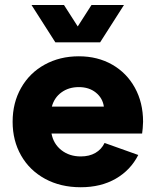

<svg xmlns="http://www.w3.org/2000/svg" viewBox="-20 -746 631 779"><path d="M31.2 -252Q31.2 -329.1 65.7 -389.6Q100.1 -450.2 161.4 -483.9Q222.7 -517.6 299.8 -517.6Q376 -517.6 435.1 -483.9Q494.1 -450.2 527.3 -389.9Q560.5 -329.6 560.5 -252Q559.6 -223.6 556.6 -204.1H189Q196.8 -162.1 229.2 -136.7Q261.7 -111.3 307.6 -111.3Q342.3 -111.3 366.9 -125.5Q391.6 -139.6 404.3 -166L541 -117.2Q509.8 -55.7 449.7 -21Q389.6 13.7 307.6 13.7Q225.6 13.7 162.8 -20.5Q100.1 -54.7 65.7 -115Q31.2 -175.3 31.2 -252ZM401.4 -313.5Q396.5 -348.1 368.9 -370.4Q341.3 -392.6 299.8 -392.6Q258.8 -392.6 229.5 -371.3Q200.2 -350.1 190.4 -313.5ZM239.7 -725.6 295.4 -638.7 351.1 -725.6H482.9L386.2 -574.2H204.6L107.9 -725.6Z"/></svg>

Font: Wanted Sans ExtraBold
Style: Regular
Weight: 800
Designer: Original Design by Kil Hyung-jin and Kang Hanbin, Wanted Lab, Inc; Hangeul from Source Han Sans by Jang Soo-young and Ka
Foundry: Wanted Lab, Inc.
Version: Version 1.003